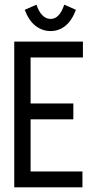

<svg xmlns="http://www.w3.org/2000/svg" viewBox="-20 -802 415 822"><path d="M41 0V-624H335V-556H111V-359H294V-291H111V-68H333V0ZM255 -782 305 -760Q288 -714 260 -691.5Q232 -669 197 -669Q161 -669 132 -691.5Q103 -714 86 -760L136 -782Q157 -721 197 -721Q235 -721 255 -782Z"/></svg>

Font: Inconsolata Condensed Medium
Style: Regular
Weight: 500
Width: 3
Monospace: yes
Designer: Raph Levien, Cyreal, Brenton Simpson
Foundry: Raph Levien, Cyreal, Google
Version: Version 3.100; ttfautohint (v1.8.4.7-5d5b)